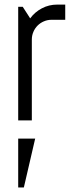

<svg xmlns="http://www.w3.org/2000/svg" viewBox="-20 -530 327 845"><path d="M207 -442.9Q189 -442.9 173.1 -436Q157.2 -429.2 145.5 -417.5Q133.8 -405.8 127 -389.9Q120.1 -374 120.1 -356V0H60.1V-500H80.1L112.8 -449.2Q133.3 -477.1 164.3 -493.4Q195.3 -509.8 231.9 -509.8H267.1V-442.9ZM85 294.9H60.1V80.1H134.8Z"/></svg>

Font: Abel
Style: Regular
Weight: 400
Designer: Matthew Desmond
Foundry: Matthew Desmond
Version: Version 1.003